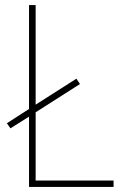

<svg xmlns="http://www.w3.org/2000/svg" viewBox="-20 -734 486 754"><path d="M94 0H426V-25H120V-293L294 -404L280 -425L120 -323V-714H94V-306L7 -250L21 -230L94 -276Z"/></svg>

Font: Noto Sans Lao SemiCondensed Thin
Style: Regular
Weight: 100
Width: 4
Designer: Monotype Design Team
Foundry: Monotype Imaging Inc.
Version: Version 2.003